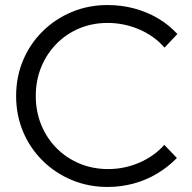

<svg xmlns="http://www.w3.org/2000/svg" viewBox="-20 -731 762 762"><path d="M407 11Q331 11 265 -16.5Q199 -44 149 -93.5Q99 -143 71.5 -208.5Q44 -274 44 -350Q44 -426 71.5 -491.5Q99 -557 149 -606.5Q199 -656 265 -683.5Q331 -711 407 -711Q462 -711 512.5 -697.5Q563 -684 606.5 -658.5Q650 -633 684 -596L633 -542Q592 -589 532 -614.5Q472 -640 407 -640Q346 -640 294 -618Q242 -596 203.5 -556.5Q165 -517 143.5 -464.5Q122 -412 122 -350Q122 -289 143.5 -236Q165 -183 204 -143.5Q243 -104 295.5 -82Q348 -60 409 -60Q474 -60 533 -85.5Q592 -111 632 -156L682 -104Q647 -68 603.5 -42Q560 -16 510 -2.5Q460 11 407 11Z"/></svg>

Font: Red Hat Display
Style: Regular
Weight: 300
Designer: Pentagram, MCKL
Foundry: Pentagram, MCKL
Version: Version 1.023